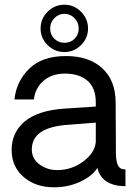

<svg xmlns="http://www.w3.org/2000/svg" viewBox="-20 -797 584 822"><path d="M255.9 -574.2Q213.9 -574.2 183.8 -604Q153.8 -633.8 153.8 -674.8Q153.8 -716.8 183.8 -746.8Q213.9 -776.9 255.9 -776.9Q296.9 -776.9 326.9 -746.8Q356.9 -716.8 356.9 -674.8Q356.9 -633.8 326.9 -604Q296.9 -574.2 255.9 -574.2ZM298.8 -719.5Q280.8 -737.8 255.9 -737.8Q231 -737.8 212.9 -719.5Q194.8 -701.2 194.8 -675Q194.8 -648.9 212.4 -631.3Q230 -613.8 256.1 -613.8Q282.2 -613.8 299.6 -631.3Q316.9 -648.9 316.9 -675Q316.9 -701.2 298.8 -719.5ZM211.9 4.9Q131.8 4.9 80.8 -39.6Q29.8 -84 29.8 -154.8Q29.8 -230 85.9 -277.1Q142.1 -324.2 255.9 -332L390.1 -340.8V-358.9Q390.1 -419.9 355 -450.9Q319.8 -481.9 257.8 -481.9Q202.6 -481.9 166.7 -451.4Q130.9 -420.9 125 -371.1H42Q49.8 -449.2 105.5 -503.2Q161.1 -557.1 262.2 -557.1Q361.3 -557.1 418.2 -504.6Q475.1 -452.1 475.1 -356.9Q475.1 -316.9 475.6 -268.1Q476.1 -219.2 476.1 -185.1Q476.1 -150.9 476.1 -147Q476.1 -105 485.6 -87.9Q495.1 -70.8 517.1 -71.8V0Q505.9 0 485.8 -2Q411.6 -14.2 397 -78.1Q375 -43 323.5 -19Q272 4.9 211.9 4.9ZM225.1 -68.8Q286.1 -68.8 335.4 -105Q384.8 -141.1 390.1 -188V-272L264.2 -262.2Q116.2 -250 116.2 -157.2Q116.2 -117.2 149.2 -93Q182.1 -68.8 225.1 -68.8Z"/></svg>

Font: ø
Style: ø
Weight: 400
Designer: Samuel Oakes
Foundry: Samuel Oakes
Version: Version 1.000;PS 001.000;hotconv 1.0.88;makeotf.lib2.5.64775